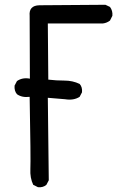

<svg xmlns="http://www.w3.org/2000/svg" viewBox="-20 -793 540 803"><path d="M139 -10 119 -20Q105 -49 107 -86.5Q109 -124 104 -388Q72 -384 51 -399Q39 -413 41 -435L51 -454Q74 -470 105 -464L104 -727Q100 -770 145 -771L421 -773L440 -764Q452 -748 450 -727L440 -707Q427 -697 411 -695H180L182 -460Q215 -456 249.5 -456Q284 -456 313 -442Q325 -429 323 -407L313 -388Q288 -372 252 -378L180 -384L184 -39L174 -20Q160 -8 139 -10Z"/></svg>

Font: Kosefont JP
Style: Regular
Weight: 400
Designer: Nozomi Seto 瀬戸のぞみ
Version: Version 3.00;June 19, 2020